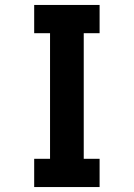

<svg xmlns="http://www.w3.org/2000/svg" viewBox="-20 -755 540 775"><path d="M118 0V-114H182V-621H118V-735H382V-621H318V-114H382V0Z"/></svg>

Font: iosevka_custom_sans_ss08 Heavy
Style: Regular
Weight: 900
Designer: Belleve Invis
Foundry: Belleve Invis
Version: Version 10.3.0; ttfautohint (v1.8.3)